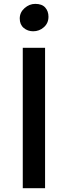

<svg xmlns="http://www.w3.org/2000/svg" viewBox="-20 -996 360 1016"><path d="M100.5 0V-743H218.5V0ZM155.5 -830.5Q126.5 -830.5 105.5 -848.2Q84.5 -866 84.5 -898Q84.5 -930.5 110 -953Q135.5 -975.5 166.5 -975.5Q202 -975.5 219.2 -956.2Q236.5 -937 236.5 -907.5Q236.5 -873.5 212.2 -852Q188 -830.5 155.5 -830.5Z"/></svg>

Font: Merriweather Sans
Style: Regular
Weight: 400
Designer: Eben Sorkin
Foundry: Eben Sorkin
Version: Version 1.008; ttfautohint (v1.7.19-72a1) -l 8 -r 50 -G 200 